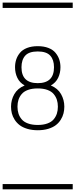

<svg xmlns="http://www.w3.org/2000/svg" viewBox="-20 -990 570 1453"><path d="M388.7 -481Q388.7 -537.6 360.1 -569.1Q331.5 -600.6 265.6 -600.6Q199.7 -600.6 171.1 -569.1Q142.6 -537.6 142.6 -481Q142.6 -360.8 265.6 -360.8Q388.7 -360.8 388.7 -481ZM265.6 -320.8Q222.7 -320.8 191.9 -309.6Q161.1 -298.3 144.3 -278.3Q127.4 -258.3 119.9 -234.9Q112.3 -211.4 112.3 -182.6Q112.3 -153.8 119.9 -130.4Q127.4 -106.9 144.3 -86.9Q161.1 -66.9 191.9 -55.7Q222.7 -44.4 265.6 -44.4Q308.1 -44.4 338.9 -55.7Q369.6 -66.9 386.2 -86.9Q402.8 -106.9 410.4 -130.4Q418 -153.8 418 -182.6Q418 -211.4 410.4 -234.9Q402.8 -258.3 386.2 -278.3Q369.6 -298.3 338.9 -309.6Q308.1 -320.8 265.6 -320.8ZM364.7 -343.3Q417.5 -321.3 442.1 -277.6Q466.8 -233.9 466.8 -182.6Q466.8 -156.7 460.7 -132.3Q454.6 -107.9 439.9 -84.2Q425.3 -60.5 402.8 -43.2Q380.4 -25.9 345.2 -15.1Q310.1 -4.4 265.6 -4.4Q221.7 -4.4 186.3 -15.1Q150.9 -25.9 128.4 -43.2Q106 -60.5 90.8 -84.2Q75.7 -107.9 69.6 -132.3Q63.5 -156.7 63.5 -182.6Q63.5 -233.9 88.4 -277.6Q113.3 -321.3 166.5 -343.3Q128.9 -364.3 111.3 -400.9Q93.8 -437.5 93.8 -481Q93.8 -512.2 102.8 -539.6Q111.8 -566.9 131.1 -590.3Q150.4 -613.8 184.8 -627.2Q219.2 -640.6 265.6 -640.6Q312 -640.6 346.4 -627.2Q380.9 -613.8 400.1 -590.3Q419.4 -566.9 428.5 -539.6Q437.5 -512.2 437.5 -481Q437.5 -437.5 419.9 -400.9Q402.3 -364.3 364.7 -343.3ZM0 402.8H530.3V442.9H0ZM0 -970.2H530.3V-930.2H0Z"/></svg>

Font: AzarMehrMSRS1
Style: Regular
Weight: 1
Designer: Amin Abedi
Version: Version 1.00